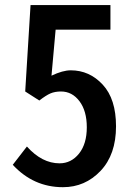

<svg xmlns="http://www.w3.org/2000/svg" viewBox="-20 -739 540 770"><path d="M232.4 11.7Q114.3 11.7 31.2 -78.1L87.9 -151.4Q148.4 -84 218.8 -84Q265.6 -84 296.9 -123Q328.1 -162.1 328.1 -228.5Q328.1 -293.9 298.8 -333Q269.5 -372.1 224.6 -372.1Q200.2 -372.1 182.1 -364.3Q164.1 -356.4 137.7 -335.9L81.1 -372.1L102.5 -718.8H422.9V-620.1H203.1L186.5 -435.5Q231.4 -457 263.7 -457Q338.9 -457 392.1 -399.4Q445.3 -341.8 445.3 -232.4Q445.3 -119.1 383.3 -53.7Q321.3 11.7 232.4 11.7Z"/></svg>

Font: GenEi Gothic M SemiBold
Style: Regular
Weight: 500
Designer: o_tamon (Modified); [Source Han Sans]
Ryoko NISHIZUKA  (kana & ideographs); Paul D. Hunt (Latin, Greek & Cyrillic); Wenl
Version: Version 1.1a;Original Version 1.004